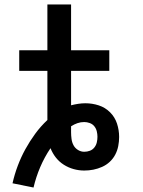

<svg xmlns="http://www.w3.org/2000/svg" viewBox="-20 -755 640 859"><path d="M130 84 36 65Q45 25 59.5 -13.5Q74 -52 93.5 -87.5Q113 -123 137.5 -156.5Q162 -190 192 -218V-438H66V-530H192V-735H298V-530H469V-438H298V-284Q314 -288 330 -290.5Q346 -293 362 -293Q393 -293 422 -283.5Q451 -274 472.5 -252.5Q494 -231 503.5 -202Q513 -173 513 -142Q513 -122 509 -101.5Q505 -81 495.5 -63Q486 -45 471 -31Q456 -17 437 -8.5Q418 0 398 4Q378 8 357 8Q333 8 309.5 1.5Q286 -5 265.5 -18Q245 -31 230 -50Q215 -69 206 -92Q179 -52 160 -7.5Q141 37 130 84ZM357 -76Q370 -76 382 -80.5Q394 -85 402 -95Q410 -105 413 -117.5Q416 -130 416 -143Q416 -155 413 -167.5Q410 -180 402 -190Q394 -200 381.5 -204.5Q369 -209 357 -209Q341 -209 326.5 -204Q312 -199 298 -190Q298 -184 298 -177Q298 -170 298 -163Q298 -149 300 -133.5Q302 -118 309 -105Q316 -92 329 -84Q342 -76 357 -76Z"/></svg>

Font: Iosevka Slab Semibold Extended
Style: Regular
Weight: 600
Width: 7
Monospace: yes
Designer: Belleve Invis
Foundry: Belleve Invis
Version: Version 11.1.0; ttfautohint (v1.8.3)